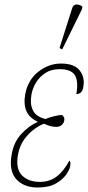

<svg xmlns="http://www.w3.org/2000/svg" viewBox="-20 -825 393 855"><path d="M148 10Q86 10 52.5 -27Q19 -64 32 -137Q41 -192 75 -228.5Q109 -265 146 -281L147 -284Q77 -314 92 -404Q104 -469 150.5 -505.5Q197 -542 252 -542Q311 -542 335 -511Q359 -480 351 -438Q346 -406 320 -406Q330 -463 313.5 -490Q297 -517 245 -517Q208 -517 182 -500Q156 -483 140.5 -457.5Q125 -432 120 -404Q114 -366 122.5 -343Q131 -320 148 -309.5Q165 -299 182 -295Q199 -302 221 -307.5Q243 -313 257 -313Q261 -309 264.5 -303.5Q268 -298 266 -288Q265 -278 255.5 -269Q246 -260 230 -260Q217 -260 204.5 -263.5Q192 -267 176 -274Q156 -267 131.5 -249Q107 -231 87 -203Q67 -175 60 -136Q49 -74 77.5 -44.5Q106 -15 157 -15Q201 -15 232.5 -39Q264 -63 289 -110Q292 -107 293.5 -101Q295 -95 292 -83Q290 -70 275 -48Q260 -26 229 -8Q198 10 148 10ZM257 -605 245 -611 301 -787Q306 -805 320.5 -805Q335 -805 347 -796L345 -784Z"/></svg>

Font: Noto Serif ExtraCondensed Thin
Style: Italic
Weight: 100
Width: 2
Italic angle: -12°
Designer: Monotype Design Team
Foundry: Monotype Imaging Inc.
Version: Version 2.013